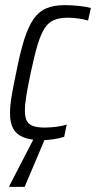

<svg xmlns="http://www.w3.org/2000/svg" viewBox="-20 -538 374 748"><path d="M144 8Q98 8 70.5 -3.5Q43 -15 31 -38Q19 -61 19 -97Q19 -126 25.5 -165Q32 -204 43 -255Q58 -332 74 -383Q90 -434 110.5 -463.5Q131 -493 160.5 -505.5Q190 -518 232 -518Q258 -518 287 -515Q316 -512 334 -507L323 -458Q307 -463 285 -466Q263 -469 244 -469Q212 -469 190.5 -460Q169 -451 154 -428Q139 -405 126.5 -363.5Q114 -322 100 -256Q89 -204 83 -168Q77 -132 77 -107Q77 -80 85 -66Q93 -52 110.5 -46.5Q128 -41 154 -41Q175 -41 199 -44Q223 -47 240 -53L230 -5Q212 1 188.5 4.5Q165 8 144 8ZM16 190 17 185 122 -18H164L162 -13L76 190Z"/></svg>

Font: Saira Condensed Light
Style: Italic
Weight: 300
Width: 3
Italic angle: -12°
Designer: Hector Gatti with collaboration of the Omnibus-Type team
Foundry: Omnibus-Type
Version: Version 1.101